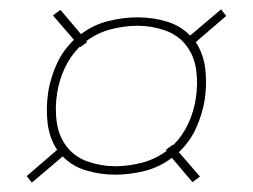

<svg xmlns="http://www.w3.org/2000/svg" viewBox="-20 -545 540 410"><path d="M48 -155 37 -169 102 -225Q85 -251 81.5 -283.5Q78 -316 83 -349Q88 -379 101 -408Q114 -437 138 -460L93 -512L109 -524L153 -472Q179 -492 211 -500Q243 -508 274 -508Q306 -508 336 -499Q366 -490 386 -469L452 -525L463 -511L398 -455Q415 -429 418.5 -396.5Q422 -364 417 -331Q412 -301 399 -272Q386 -243 362 -220L407 -168L391 -156L347 -208Q321 -188 289 -180Q257 -172 226 -172Q194 -172 164 -181Q134 -190 114 -211ZM226 -190Q254 -190 283 -197.5Q312 -205 336 -223L334 -225L349 -236L350 -235Q370 -255 382 -281Q394 -307 398 -334Q403 -365 399 -395Q395 -425 378 -447.5Q361 -470 332.5 -480Q304 -490 274 -490Q246 -490 217 -482.5Q188 -475 164 -457L166 -455L151 -444L150 -445Q130 -425 118 -399Q106 -373 102 -346Q97 -315 101 -285Q105 -255 122 -232.5Q139 -210 167.5 -200Q196 -190 226 -190Z"/></svg>

Font: Iosevka Curly Thin
Style: Italic
Weight: 100
Italic angle: -9°
Monospace: yes
Designer: Belleve Invis
Foundry: Belleve Invis
Version: Version 22.1.2; ttfautohint (v1.8.4)